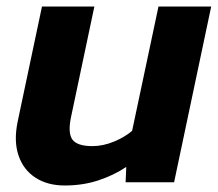

<svg xmlns="http://www.w3.org/2000/svg" viewBox="-20 -560 669 590"><path d="M179 10Q126 10 89 -14Q52 -38 37 -82Q22 -126 34 -185L109 -540H270L198 -199Q188 -150 203 -130.5Q218 -111 264 -111Q297 -111 330.5 -125Q364 -139 386 -158L467 -540H629L515 0H366L368 -47Q329 -21 281.5 -5.5Q234 10 179 10Z"/></svg>

Font: Kanit SemiBold
Style: Italic
Weight: 600
Italic angle: -12°
Designer: Katatrad Team
Foundry: CadsonDemak
Version: Version 2.000; ttfautohint (v1.8.3)